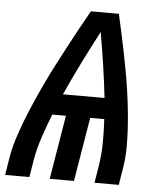

<svg xmlns="http://www.w3.org/2000/svg" viewBox="-55 -782 707 828"><g transform="rotate(5 299.0 -367.5)"><path d="M-2 0 10 -74Q17 -117 30.5 -159.5Q44 -202 60.5 -244Q77 -286 95.5 -328Q114 -370 133.5 -411Q153 -452 174 -492.5Q195 -533 216.5 -573.5Q238 -614 260 -654.5Q282 -695 305 -735H426Q435 -695 444 -654.5Q453 -614 461 -573.5Q469 -533 476.5 -492.5Q484 -452 490 -410.5Q496 -369 500.5 -327.5Q505 -286 507.5 -244Q510 -202 509.5 -159Q509 -116 502 -74L490 0H385L397 -74Q405 -125 405.5 -176Q406 -227 403 -277H342L296 0H191L237 -277H178Q158 -227 141 -176Q124 -125 115 -74L103 0ZM396 -368V-369Q388 -440 377.5 -510.5Q367 -581 355 -650Q318 -580 283 -509.5Q248 -439 216 -368Z"/></g></svg>

Font: Iosevka Curly SmBdEx
Style: Italic
Weight: 600
Width: 7
Italic angle: -9°
Monospace: yes
Designer: Belleve Invis
Foundry: Belleve Invis
Version: Version 11.1.0; ttfautohint (v1.8.3)